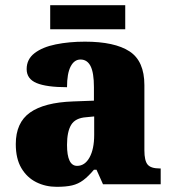

<svg xmlns="http://www.w3.org/2000/svg" viewBox="-20 -712 666 742"><path d="M199 10Q156 10 120 -8Q84 -26 62.5 -62.5Q41 -99 41 -155Q41 -238 96 -277Q151 -316 262 -320L343 -323V-375Q343 -431 330 -456.5Q317 -482 291 -482Q267 -482 253 -455Q239 -428 239 -375Q160 -375 121.5 -391Q83 -407 83 -445Q83 -483 113.5 -506.5Q144 -530 195.5 -540.5Q247 -551 308 -551Q423 -551 480.5 -513.5Q538 -476 538 -383V-131Q538 -91 550.5 -76Q563 -61 597 -61H601V0H378L353 -56H343Q321 -30 301.5 -15.5Q282 -1 258.5 4.5Q235 10 199 10ZM278 -71Q308 -71 326 -103.5Q344 -136 344 -191V-262L313 -259Q271 -256 255 -229.5Q239 -203 239 -152Q239 -71 278 -71ZM174 -599V-692H464V-599Z"/></svg>

Font: Noto Serif Devanagari Black
Style: Regular
Weight: 900
Designer: Universal Thirst, Indian Type Foundry and the Monotype Design Team
Foundry: Monotype Imaging Inc.
Version: Version 2.004; ttfautohint (v1.8.4.7-5d5b)